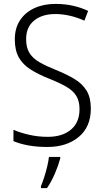

<svg xmlns="http://www.w3.org/2000/svg" viewBox="-20 -744 533 985"><path d="M446 -187Q446 -93 384 -41.5Q322 10 223 10Q169 10 125.5 2Q82 -6 49 -20V-78Q84 -63 129.5 -52.5Q175 -42 225 -42Q300 -42 344 -79Q388 -116 388 -184Q388 -225 371.5 -252Q355 -279 319.5 -299.5Q284 -320 228 -342Q176 -363 137 -387.5Q98 -412 77 -448.5Q56 -485 56 -542Q56 -600 83 -640.5Q110 -681 157 -702.5Q204 -724 265 -724Q312 -724 354.5 -714.5Q397 -705 432 -688L413 -638Q375 -655 337.5 -663.5Q300 -672 264 -672Q196 -672 155 -638.5Q114 -605 114 -543Q114 -499 131.5 -471.5Q149 -444 183 -424.5Q217 -405 265 -386Q322 -363 362.5 -338.5Q403 -314 424.5 -278.5Q446 -243 446 -187ZM289 69Q280 103 262 145.5Q244 188 221 221H190V211Q197 195 206 167.5Q215 140 222 111Q229 82 231 61H289Z"/></svg>

Font: Noto Sans Myanmar SemiCondensed Light
Style: Regular
Weight: 300
Width: 4
Designer: Monotype Design Team
Foundry: Monotype Imaging Inc.
Version: Version 2.107; ttfautohint (v1.8.4.7-5d5b)